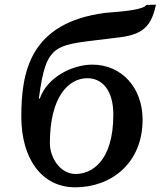

<svg xmlns="http://www.w3.org/2000/svg" viewBox="-20 -790 686 820"><path d="M301 10C455 10 589 -93 589 -279C589 -415 500 -514 374 -514C291 -514 182 -462 150 -369H146C178 -617 217 -595 462 -627C571 -638 623 -658 646 -770L605 -769C593 -750 524 -742 429 -735C109 -693 71 -485 71 -292C71 -110 160 10 301 10ZM303 -47C237 -47 193 -116 193 -179C193 -380 275 -456 353 -456C416 -456 464 -405 464 -301C464 -98 369 -47 303 -47Z"/></svg>

Font: Noto Serif Semi
Style: Italic
Weight: 600
Italic angle: -12°
Designer: Monotype Design Team
Foundry: Monotype Imaging Inc.
Version: Version 1.901